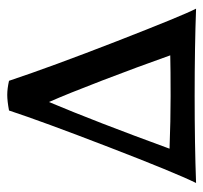

<svg xmlns="http://www.w3.org/2000/svg" viewBox="-36 -538 574 543"><g transform="rotate(-90 251.5 -267.0)"><path d="M210 -529Q237 -534 254 -534Q272 -534 294 -529Q334 -409 406 -224Q478 -39 498 0Q389 -4 251 -4Q114 -4 5 0Q34 -59 106.5 -247Q179 -435 210 -529ZM366 -73Q333 -166 295 -265Q257 -364 234 -416Q178 -283 102 -75Q182 -72 251 -72Q327 -72 366 -73Z"/></g></svg>

Font: Mirza
Style: Regular
Weight: 400
Designer: Arabic design by Kourosh Beigpour, Latin design by Eduardo Tunni, engineering by Lasse Fister
Version: Version 1.0010g